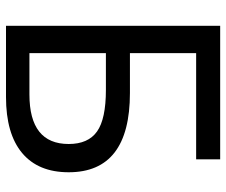

<svg xmlns="http://www.w3.org/2000/svg" viewBox="-77 -677 754 640"><g transform="rotate(90 300.0 -357.0)"><path d="M65.9 0V-713.9H511.2V-633.8H157.2V-413.1H290Q554.2 -413.1 554.2 -209Q554.2 -107.4 490 -53.7Q425.8 0 303.2 0ZM157.2 -78.1H294.9Q460 -78.1 460 -209Q460 -273.9 418.2 -303.5Q376.5 -333 279.8 -333H157.2Z"/></g></svg>

Font: Noto Mono
Style: Regular
Weight: 400
Designer: Monotype Design Team
Foundry: Monotype Imaging Inc.
Version: Version 1.00